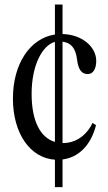

<svg xmlns="http://www.w3.org/2000/svg" viewBox="-20 -682 469 832"><path d="M218 129H251V9C317.5 0.5 368.5 -47.5 392.5 -126.5L396 -139.5L381 -149.5L373 -134C344 -86 300.5 -62 253 -62H251V-501.5C287.5 -496.5 308 -474.5 314 -423C319.5 -381 333 -361 360.5 -361C383.5 -361 397 -384 397 -418C397 -480 334.5 -532.5 251 -534.5V-662.5H218V-532.5C110 -516 36 -405.5 36 -255C36 -104 110.5 3 218 10ZM117 -275C117 -401.5 164.5 -486 218 -500.5V-67C153.5 -86 117 -160 117 -275Z"/></svg>

Font: Libre Caslon Condensed SemiBold
Style: Regular
Weight: 600
Designer: Pablo Impallari, Rodrigo Fuenzalida, Katja Schimmel, Ertekin Erdin
Foundry: Pablo Impallari, Rodrigo Fuenzalida
Version: Version 2.000;gftools[0.9.33]